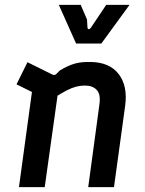

<svg xmlns="http://www.w3.org/2000/svg" viewBox="-20 -770 596 790"><path d="M58 0 119 -447 167 -364 48 -423 93 -514 196 -463Q206 -459 212 -466L226 -480Q261 -501 288.5 -508.5Q316 -516 353 -515Q431 -514 468.5 -465Q506 -416 495 -335L449 0H343L389 -340Q395 -382 378 -400Q361 -418 330 -418Q311 -418 293.5 -413.5Q276 -409 254.5 -398Q233 -387 200 -366L221 -407L164 0ZM293 -591 222 -750H312L338 -690L340 -656Q341 -650 345.5 -650Q350 -650 354 -656L417 -750H513L397 -591Z"/></svg>

Font: Finlandica Medium
Style: Italic
Weight: 500
Italic angle: -8°
Designer: Niklas Ekholm, Juho Hiilivirta, Jaakko Suomalainen
Foundry: Helsinki Type Studio
Version: Version 1.063